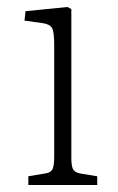

<svg xmlns="http://www.w3.org/2000/svg" viewBox="-20 -529 338 549"><path d="M61 0V-25L109 -33Q125 -35 130 -45Q135 -55 135 -81V-401Q135 -437 129 -448.5Q123 -460 101 -463L50 -470L53 -497L173 -509L184 -503V-77Q184 -54 189 -45Q194 -36 209 -33L258 -25V0Z"/></svg>

Font: Literata ExtraLight
Style: Regular
Weight: 250
Designer: Latin by Veronika Burian and Jose Scaglione. Greek by Irene Vlachou. Cyrillic by Vera Evstafieva.
Foundry: TypeTogether
Version: Version 3.103;gftools[0.9.29]